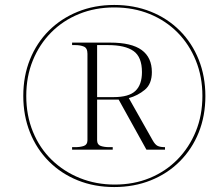

<svg xmlns="http://www.w3.org/2000/svg" viewBox="-20 -745 885 775"><path d="M441 10Q361 10 294 -17Q227 -44 177.5 -93.5Q128 -143 101 -210.5Q74 -278 74 -358Q74 -438 101 -505Q128 -572 177 -621Q226 -670 293.5 -697.5Q361 -725 441 -725Q521 -725 588.5 -698Q656 -671 705.5 -621.5Q755 -572 782 -504.5Q809 -437 809 -357Q809 -277 782 -210Q755 -143 705.5 -93.5Q656 -44 588.5 -17Q521 10 441 10ZM443 0Q520 0 584.5 -26.5Q649 -53 696.5 -101.5Q744 -150 770.5 -215Q797 -280 797 -358Q797 -435 770.5 -500.5Q744 -566 696.5 -614Q649 -662 584 -688.5Q519 -715 441 -715Q364 -715 299 -688.5Q234 -662 186.5 -614Q139 -566 112.5 -501Q86 -436 86 -358Q86 -279 113 -213Q140 -147 189 -99.5Q238 -52 303 -26Q368 0 443 0ZM271 -141V-151H284Q304 -151 318.5 -156Q333 -161 333 -179V-528Q333 -551 318.5 -557Q304 -563 284 -563H271V-573H425Q511 -573 552 -543Q593 -513 593 -454Q593 -406 564.5 -382.5Q536 -359 500 -349L596 -179Q606 -161 616.5 -156Q627 -151 646 -151V-141H571L459 -343H372V-179Q372 -161 386.5 -156Q401 -151 421 -151H435V-141ZM439 -353Q500 -353 526.5 -378Q553 -403 553 -454Q553 -515 519 -539Q485 -563 416 -563H372V-353Z"/></svg>

Font: Noto Serif Display ExtraLight
Style: Italic
Weight: 200
Italic angle: -12°
Designer: Monotype Design Team
Foundry: Monotype Imaging Inc.
Version: Version 2.009